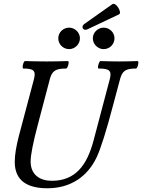

<svg xmlns="http://www.w3.org/2000/svg" viewBox="-20 -995 761 1028"><path d="M448 -838 617 -918C636 -926 601 -985 582 -973L432 -867C411 -853 425 -827 448 -838ZM350 -732C381 -732 408 -758 408 -790C408 -821 381 -847 350 -847C318 -847 292 -821 292 -790C292 -758 318 -732 350 -732ZM535 -732C567 -732 593 -758 593 -790C593 -821 567 -847 535 -847C504 -847 477 -821 477 -790C477 -758 504 -732 535 -732ZM234 13C357 13 449 -49 498 -154C520 -201 549 -293 585 -430L623 -572C635 -616 653 -628 708 -628C717 -628 726 -668 717 -668C684 -667 651 -666 618 -666C585 -666 552 -667 518 -668C510 -668 499 -628 508 -628C567 -628 579 -616 568 -572L481 -243C445 -107 382 -27 257 -27C194 -27 144 -59 144 -130C144 -165 157 -232 184 -333L247 -572C259 -616 278 -628 334 -628C343 -628 353 -668 344 -668C306 -667 267 -666 229 -666C191 -666 153 -667 114 -668C105 -668 96 -628 105 -628C161 -628 173 -616 162 -572L81 -267C67 -212 59 -167 59 -128C59 -24 131 13 234 13Z"/></svg>

Font: Junicode Two Beta SemiCondensed Medium
Style: Italic
Weight: 500
Width: 4
Italic angle: -10°
Version: Version 1.063